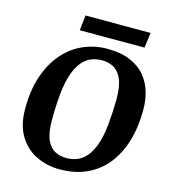

<svg xmlns="http://www.w3.org/2000/svg" viewBox="-118 -893 891 1000"><g transform="rotate(15 327.5 -393.5)"><path d="M295 11Q227 11 169 -17Q111 -45 76 -102.5Q41 -160 41 -247Q41 -351 68 -428Q95 -505 141.5 -557Q188 -609 248 -634.5Q308 -660 373 -660Q448 -660 498.5 -638.5Q549 -617 579.5 -580.5Q610 -544 623.5 -497.5Q637 -451 637 -402Q637 -309 614.5 -233Q592 -157 548.5 -102.5Q505 -48 441.5 -18.5Q378 11 295 11ZM313 -55Q368 -55 402.5 -84Q437 -113 455.5 -163Q474 -213 480.5 -278.5Q487 -344 488 -417Q488 -488 471 -526.5Q454 -565 426 -580Q398 -595 365 -595Q310 -595 275.5 -566Q241 -537 222.5 -486.5Q204 -436 197.5 -369.5Q191 -303 191 -228Q191 -159 207.5 -121.5Q224 -84 252 -69.5Q280 -55 313 -55ZM210 -716 219 -798H570L559 -716Z"/></g></svg>

Font: Faustina Light
Style: Bold Italic
Weight: 700
Italic angle: -8°
Version: Version 1.200